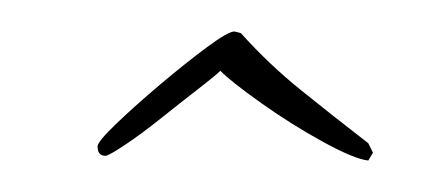

<svg xmlns="http://www.w3.org/2000/svg" viewBox="-20 -311 279 122"><path d="M214 -209Q205 -210 185 -221Q165 -232 146 -245.5Q127 -259 120 -266Q117 -263 106 -254.5Q95 -246 82.5 -236Q70 -226 59.5 -219Q49 -212 47 -212Q42 -212 42 -218Q42 -221 54 -232.5Q66 -244 82 -257.5Q98 -271 111.5 -281Q125 -291 129 -291L133 -290Q151 -270 171.5 -253.5Q192 -237 214 -220L217 -214Z"/></svg>

Font: Sassy Frass
Style: Regular
Weight: 400
Designer: Robert E. Leuschke
Foundry: Robert E. Leuschke
Version: Version 1.010; ttfautohint (v1.8.3)